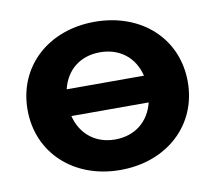

<svg xmlns="http://www.w3.org/2000/svg" viewBox="-66 -622 793 707"><g transform="rotate(-10 330.5 -269.0)"><path d="M330 -546C157 -546 31 -432 31 -269C31 -107 157 8 330 8C504 8 630 -107 630 -269C630 -432 504 -546 330 -546ZM330 -432C404 -432 458 -389 475 -319H186C203 -390 257 -432 330 -432ZM330 -106C257 -106 203 -150 186 -219H475C458 -149 404 -106 330 -106Z"/></g></svg>

Font: Talent SemiBold
Style: Bold
Weight: 700
Designer: Mike Powis
Version: Version 1.001;hotconv 1.0.109;makeotfexe 2.5.65596